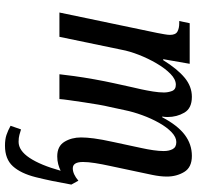

<svg xmlns="http://www.w3.org/2000/svg" viewBox="-30 -556 809 790"><g transform="rotate(90 375.0 -160.5)"><path d="M579 224Q553 224 535 218Q517 212 497 201L512 158Q522 161 534 164.5Q546 168 563 168Q599 168 629 123Q659 78 682 -5Q670 1 655 5Q640 9 623 9Q581 9 563 -20.5Q545 -50 545 -89Q545 -111 549 -142Q553 -173 564 -223L581 -302Q584 -317 589 -339.5Q594 -362 597.5 -386Q601 -410 601 -429Q601 -451 593 -466Q585 -481 564 -481Q544 -481 523.5 -461.5Q503 -442 485 -410Q467 -378 453.5 -341Q440 -304 433 -270L419 -205Q415 -189 410 -160.5Q405 -132 400.5 -101Q396 -70 392 -42.5Q388 -15 387 0H285Q287 -20 292.5 -60Q298 -100 306 -144.5Q314 -189 322 -225L339 -302Q342 -314 347 -337Q352 -360 356 -385Q360 -410 360 -430Q360 -447 354 -463Q348 -479 328 -479Q306 -479 283.5 -457Q261 -435 240.5 -400Q220 -365 205 -326.5Q190 -288 184 -255L131 0H31L115 -402Q118 -418 120.5 -432Q123 -446 123 -455Q123 -478 109.5 -485.5Q96 -493 75 -493H66L75 -536H242L223 -427H227Q263 -485 299 -515Q335 -545 378 -545Q425 -545 443 -514Q461 -483 461 -445Q461 -433 459 -423H462Q495 -486 534 -515.5Q573 -545 621 -545Q668 -545 687 -513.5Q706 -482 706 -442Q706 -415 699 -381.5Q692 -348 686 -320L662 -207Q655 -175 650.5 -146.5Q646 -118 646 -97Q646 -55 672 -55Q696 -55 723 -78L739 -49Q724 36 708.5 97.5Q693 159 663.5 191.5Q634 224 579 224Z"/></g></svg>

Font: Noto Serif ExtraCondensed Medium
Style: Italic
Weight: 500
Width: 2
Italic angle: -12°
Designer: Monotype Design Team
Foundry: Monotype Imaging Inc.
Version: Version 2.013; ttfautohint (v1.8.4.7-5d5b)